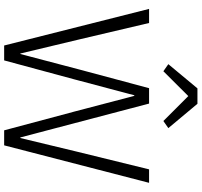

<svg xmlns="http://www.w3.org/2000/svg" viewBox="-43 -928 971 925"><g transform="rotate(90 442.5 -465.5)"><path d="M323.2 -767.1 289.1 -791 405.8 -931.2H480L597.2 -791L563 -767.1L442.9 -887.2ZM199.2 0 22.9 -698.2H90.8L168.9 -366.2L237.8 -78.1H240.2L315.9 -366.2L404.8 -698.2H479L642.1 -78.1H645L710 -348.1L795.9 -698.2H860.8L680.2 0H607.9L517.1 -339.8L441.9 -627H439L362.8 -339.8L271 0Z"/></g></svg>

Font: Anuphan Light
Style: Regular
Weight: 300
Designer: Mike Abbink, Paul van der Laan, Pieter van Rosmalen, Mint Tantisuwanna
Foundry: Bold Monday; Cadson Demak
Version: Version 3.002;hotconv 1.0.109;makeotfexe 2.5.65596